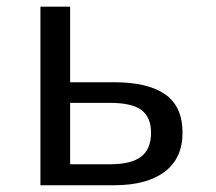

<svg xmlns="http://www.w3.org/2000/svg" viewBox="-20 -548 640 568"><path d="M317.4 -304.7Q417.5 -304.7 468.8 -268.8Q520 -232.9 520 -155.3Q520 -80.1 467.3 -40Q414.6 0 317.9 0H99.6V-528.3H187.5V-304.7ZM187.5 -62H304.7Q368.2 -62 397.5 -84.5Q426.8 -106.9 426.8 -155.3Q426.8 -201.2 398.4 -222.4Q370.1 -243.7 305.2 -243.7H187.5Z"/></svg>

Font: Courier New
Style: Regular
Weight: 400
Designer: Steve Matteson
Foundry: Ascender Corporation
Version: Version 2.00.3